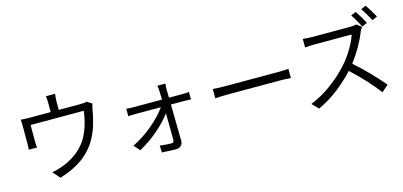

<svg xmlns="http://www.w3.org/2000/svg" viewBox="-75 -1369 4100 1951"><g transform="rotate(-15 1975.0 -393.5)"><path d="M828 -641 882 -607Q878 -595 874 -578.5Q870 -562 867 -547Q858 -485 834.5 -403Q811 -321 769 -247Q652 -44 373 37L308 -38Q362 -47 412 -66Q489 -91 562 -143Q635 -195 683 -267Q724 -333 747.5 -412.5Q771 -492 778 -559H219V-380Q219 -367 220 -350Q221 -333 223 -321H136Q138 -334 138.5 -352Q139 -370 139 -384V-560Q139 -576 138.5 -598Q138 -620 136 -637Q177 -633 229 -633H450V-726Q450 -758 445 -801H541Q535 -758 535 -726V-633H759Q815 -633 828 -641Z M1649 -463H1793Q1808 -463 1828.5 -464Q1849 -465 1860 -467V-388Q1854 -388 1847 -389Q1817 -391 1795 -391H1650Q1651 -333 1652 -268Q1655 -114 1656 -7Q1656 26 1635 44Q1614 62 1581 62Q1557 62 1524.5 60.5Q1492 59 1463 57Q1448 57 1436 56L1432 -17Q1463 -13 1497.5 -10.5Q1532 -8 1554 -8Q1581 -8 1581 -37Q1581 -132 1578 -318Q1524 -243 1429.5 -161.5Q1335 -80 1230 -23L1174 -85Q1289 -142 1389.5 -227Q1490 -312 1544 -391H1277Q1237 -391 1201 -388V-467Q1239 -463 1275 -463H1576Q1575 -515 1573 -544Q1573 -574 1566 -611H1651Q1647 -579 1647 -544Z M2102 -335V-433Q2157 -428 2241 -428H2789Q2864 -428 2897 -433V-335Q2889 -335 2877 -336Q2840 -340 2790 -340H2241Q2159 -340 2102 -335Z M3788 -677 3734 -653Q3718 -684 3696.5 -722.5Q3675 -761 3654 -791L3707 -814Q3727 -785 3750 -746.5Q3773 -708 3788 -677ZM3679 -690 3730 -651Q3725 -644 3717.5 -631Q3710 -618 3705 -608Q3649 -463 3537 -314Q3618 -244 3698 -160.5Q3778 -77 3829 -16L3759 45Q3648 -102 3484 -253Q3403 -165 3304 -88.5Q3205 -12 3094 39L3030 -27Q3152 -76 3258 -156Q3364 -236 3442 -324Q3495 -384 3541.5 -461Q3588 -538 3608 -603H3218Q3192 -603 3159.5 -601Q3127 -599 3117 -598V-688Q3130 -686 3163 -684Q3196 -682 3218 -682H3604Q3654 -682 3679 -690ZM3768 -826 3820 -849Q3841 -820 3865 -781Q3889 -742 3904 -713L3850 -689Q3833 -722 3811 -759.5Q3789 -797 3768 -826Z"/></g></svg>

Font: Noto Sans CJK KR Regular (TTF)
Style: Regular
Weight: 400
Designer: Ryoko NISHIZUKA 西塚涼子 (kana & ideographs); Paul D. Hunt (Latin, Greek & Cyrillic); Wenlong ZHANG 张文龙 (bopomofo); Sandoll 
Foundry: Adobe Systems Incorporated
Version: Version 1.004;PS 1.004;hotconv 1.0.82;makeotf.lib2.5.63406